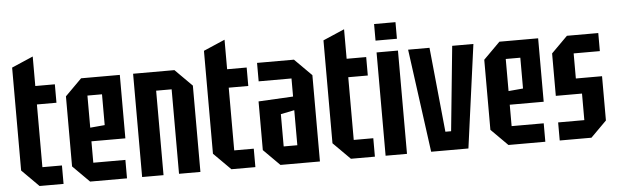

<svg xmlns="http://www.w3.org/2000/svg" viewBox="-47 -876 3335 1037"><g transform="rotate(-5 1621.0 -357.0)"><path d="M38 -650 154 -700V-540H260V-440H154V-100H260V0H130L38 -92Z M314 -90V-470L404 -560H614V-216H430V-100H604V0H404ZM430 -290 509 -297V-464H430Z M686 0V-560H910L1002 -468V0H886V-458H802V0Z M1078 -650 1194 -700V-540H1300V-440H1194V-100H1300V0H1170L1078 -92Z M1348 -88V-352L1536 -362V-460H1358V-560H1558L1650 -468V0H1436ZM1462 -273V-98H1536V-288Z M1726 -650 1842 -700V-540H1948V-440H1842V-100H1948V0H1818L1726 -92Z M2006 0V-560H2122V0ZM2006 -624V-714H2122V-624Z M2253 0 2177 -560H2293L2339 -101H2370L2416 -560H2531L2455 0Z M2582 -90V-470L2672 -560H2882V-216H2698V-100H2872V0H2672ZM2698 -290 2777 -297V-464H2698Z M2950 0V-98H3092V-242H2950V-472L3038 -560H3208V-462H3066V-326H3208V-86L3122 0Z"/></g></svg>

Font: Tektur Condensed Medium
Style: Regular
Weight: 500
Width: 3
Designer: Adam Jagosz
Foundry: Adam Jagosz
Version: Version 1.005;gftools[0.9.30]